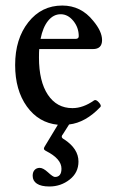

<svg xmlns="http://www.w3.org/2000/svg" viewBox="-20 -445 420 700"><path d="M160.2 234.9Q129.9 234.9 114.5 224.6Q99.1 214.4 99.1 195.8Q99.1 182.1 106.2 174.6Q113.3 167 125 167Q137.2 167 154.8 183.1Q173.3 200.2 180.2 200.2Q204.1 200.2 204.1 169.9Q204.1 134.3 148.9 106Q140.1 101.6 140.1 97.2Q140.1 93.3 143.1 88.9L190.9 9.8Q121.1 2.9 78.1 -56.6Q35.2 -116.2 35.2 -208Q35.2 -303.2 83.3 -364Q131.3 -424.8 207 -424.8Q275.4 -424.8 319.8 -369.1Q352.1 -330.6 352.1 -298.8Q352.1 -266.1 318.8 -266.1H123Q122.1 -256.3 122.1 -234.9Q122.1 -148.4 154.5 -99.6Q187 -50.8 244.1 -50.8Q283.2 -50.8 323.2 -79.1Q329.6 -83.5 340.1 -72Q350.6 -60.5 346.2 -55.2Q292 2 231.9 8.8L209 44.9Q205.1 48.8 205.1 53.2Q205.1 58.6 213.9 63Q266.1 97.2 266.1 144Q266.1 184.6 233.9 209.7Q201.7 234.9 160.2 234.9ZM127.9 -303.2H254.9Q267.1 -303.2 267.1 -313Q267.1 -344.7 247.3 -368.9Q227.5 -393.1 201.2 -393.1Q174.8 -393.1 155.5 -369.4Q136.2 -345.7 127.9 -303.2Z"/></svg>

Font: Junicode SmCond Medium
Style: Regular
Weight: 500
Width: 4
Designer: Peter S. Baker
Version: Version 2.206